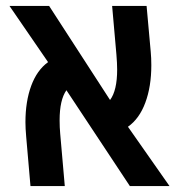

<svg xmlns="http://www.w3.org/2000/svg" viewBox="-20 -629 640 649"><path d="M181.5 -222.5Q181.5 -198.5 183.5 -177L199 0H83L68.5 -167Q66 -195.5 66 -216Q66 -286 85.5 -339Q105 -392 142.5 -419L12 -609H146L352 -291Q376 -323 376 -394Q376 -414.5 373.5 -444.5L359 -609H475.5L489.5 -454Q491.5 -433.5 491.5 -408.5Q491.5 -336.5 471.2 -282Q451 -227.5 412.5 -200.5L553 0H419L204.5 -324Q181.5 -291.5 181.5 -222.5Z"/></svg>

Font: JuliaMono SemiBold
Style: Italic
Weight: 600
Italic angle: -9°
Monospace: yes
Designer: cormullion
Foundry: corm
Version: Version 0.056; ttfautohint (v1.8.4)